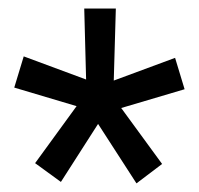

<svg xmlns="http://www.w3.org/2000/svg" viewBox="-20 -731 471 454"><path d="M161.1 -480 13.7 -523.9 36.1 -597.7 183.6 -543 179.2 -710.9H253.9L249 -540.5L394 -594.2L416.5 -520L266.6 -475.6L363.3 -343.3L302.7 -297.4L211.9 -438L124 -300.8L63 -345.2Z"/></svg>

Font: Vazir UI
Style: Regular-UI
Weight: 400
Designer: Saber Rastikerdar
Foundry: Saber Rastikerdar
Version: Version 30.1.0